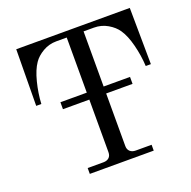

<svg xmlns="http://www.w3.org/2000/svg" viewBox="-126 -838 958 962"><g transform="rotate(-20 352.5 -356.5)"><path d="M56.6 -412.1 59.6 -712.9H665L668 -412.1H640.6Q637.7 -468.8 623 -526.4Q608.4 -584 585.4 -617.2Q567.9 -643.1 534.9 -662.4Q502 -681.6 462.4 -681.6H407.2V-387.7H547.9V-350.6H407.2V-70.3Q407.2 -51.8 418.5 -41.5Q429.7 -31.2 449.2 -31.2H533.2V0H192.4V-31.2H276.4Q295.4 -31.2 306.4 -41.3Q317.4 -51.3 317.4 -70.3V-350.6H176.8V-387.7H317.4V-681.6H262.2Q222.7 -681.6 189.7 -662.4Q156.7 -643.1 139.2 -617.2Q116.2 -584 101.6 -526.4Q86.9 -468.8 84 -412.1Z"/></g></svg>

Font: Theano Modern
Style: Regular
Weight: 400
Designer: Alexey Kryukov
Version: Version 2.00